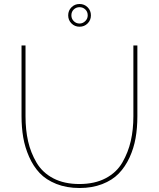

<svg xmlns="http://www.w3.org/2000/svg" viewBox="-20 -938 796 963"><path d="M378 -15Q455 -15 510 -44Q565 -73 594 -123.5Q623 -174 636 -231Q649 -288 649 -355V-710H669V-355Q669 -296 660 -245Q651 -194 629.5 -147.5Q608 -101 575.5 -67.5Q543 -34 492.5 -14.5Q442 5 379 5Q314 5 262.5 -15.5Q211 -36 179 -70Q147 -104 126 -151.5Q105 -199 96.5 -249Q88 -299 88 -355V-710H108V-355Q108 -286 121 -229Q134 -172 163.5 -122Q193 -72 247.5 -43.5Q302 -15 378 -15ZM338.5 -820.5Q322 -837 322 -861Q322 -885 338.5 -901.5Q355 -918 379 -918Q403 -918 419.5 -901.5Q436 -885 436 -861Q436 -837 419.5 -820.5Q403 -804 379 -804Q355 -804 338.5 -820.5ZM338 -861Q338 -844 350 -832Q362 -820 379 -820Q395 -820 407.5 -832Q420 -844 420 -861Q420 -879 408 -890.5Q396 -902 379 -902Q362 -902 350 -890.5Q338 -879 338 -861Z"/></svg>

Font: Raleway
Style: Thin
Weight: 100
Designer: Matt McInerney, Pablo Impallari, Rodrigo Fuenzalida
Foundry: Matt McInerney, Pablo Impallari, Rodrigo Fuenzalida
Version: Version 3.000